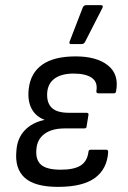

<svg xmlns="http://www.w3.org/2000/svg" viewBox="-20 -718 499 749"><path d="M206 11Q116 11 76.5 -24.5Q37 -60 44 -130Q47 -178 76 -209Q105 -240 153 -250V-251Q119 -264 103 -294.5Q87 -325 92 -371Q99 -433 144.5 -465.5Q190 -498 275 -498Q357 -498 401 -463Q445 -428 433 -363Q432 -354 425 -354H364Q355 -354 356 -363Q362 -398 338 -414.5Q314 -431 267 -431Q220 -431 193 -411.5Q166 -392 164 -354Q162 -317 182 -297.5Q202 -278 249 -278H317Q327 -278 325 -269L318 -226Q318 -217 309 -217H232Q183 -217 154 -196Q125 -175 122 -136Q118 -95 140 -75.5Q162 -56 217 -56Q268 -56 294 -72Q320 -88 325 -125Q325 -134 334 -134H394Q402 -134 402 -125Q398 -59 350.5 -24Q303 11 206 11ZM256 -546Q252 -546 251 -549.5Q250 -553 252 -557L303 -689Q305 -694 309 -696Q313 -698 318 -698H374Q379 -698 380.5 -694.5Q382 -691 379 -686L312 -555Q308 -546 297 -546Z"/></svg>

Font: Sofia Sans Semi Condensed
Style: Italic
Weight: 400
Italic angle: -9°
Designer: Botio Nikoltchev, Ani Petrova
Foundry: lettersoup
Version: Version 4.101